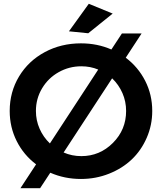

<svg xmlns="http://www.w3.org/2000/svg" viewBox="-20 -930 849 1005"><path d="M569.8 -858.9 441.9 -755.9 340.8 -766.1 444.8 -910.2ZM638.2 -627.9Q703.1 -579.1 740 -506.8Q776.9 -434.6 776.9 -349.1Q776.9 -274.9 748 -208.7Q719.2 -142.6 669.7 -95.5Q620.1 -48.3 550.8 -20.8Q481.4 6.8 403.8 6.8Q317.9 6.8 243.2 -25.9L189.9 55.2H86.9L168.9 -69.8Q104 -118.7 67.4 -191.4Q30.8 -264.2 30.8 -349.1Q30.8 -448.7 79.8 -530Q128.9 -611.3 214.4 -657.2Q299.8 -703.1 403.8 -703.1Q489.7 -703.1 563 -670.9L618.2 -754.9H721.2ZM168 -349.1Q168 -299.8 187.3 -256.1Q206.5 -212.4 241.2 -179.2L494.1 -565.9Q453.1 -583 405.8 -583Q341.8 -583 287.1 -552.2Q232.4 -521.5 200.2 -467.5Q168 -413.6 168 -349.1ZM405.8 -112.8Q502 -112.8 571 -181.9Q640.1 -251 640.1 -349.1Q640.1 -398.9 620.8 -442.9Q601.6 -486.8 566.9 -520L313 -131.8Q356.4 -112.8 405.8 -112.8Z"/></svg>

Font: Montserrat-Arabic Medium
Style: Regular
Weight: 500
Designer: Mohamed Gaber
Foundry: Kief Type Foundry
Version: Version 5.008;PS 005.008;hotconv 1.0.88;makeotf.lib2.5.64775